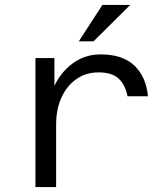

<svg xmlns="http://www.w3.org/2000/svg" viewBox="-20 -760 658 780"><path d="M124 0V-524H201V-411Q227 -467 276 -503Q325 -539 389 -539Q479 -539 526.5 -493Q574 -447 581 -369H498Q489 -416 461.5 -441Q434 -466 381 -466Q329 -466 290 -438.5Q251 -411 229.5 -363.5Q208 -316 208 -254V0ZM300 -592 396 -740H509L360 -592Z"/></svg>

Font: Fragment Mono SC
Style: Regular
Weight: 400
Monospace: yes
Designer: Wei Huang based on Nimbus Sans by URW Studio, based on Helvetica by Max Miedinger.
Foundry: Wei Huang
Version: Version 1.012; ttfautohint (v1.8.4.7-5d5b)